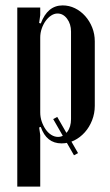

<svg xmlns="http://www.w3.org/2000/svg" viewBox="-20 -523 406 711"><path d="M125 -438 131 -436Q156 -503 212 -503Q236 -503 257.5 -492.5Q279 -482 295.5 -463.5Q312 -445 321.5 -421Q331 -397 331 -370V-131Q331 -103 321 -77.5Q311 -52 294 -33Q277 -14 255 -3Q233 8 208 8Q152 8 131 -53L125 -51L129 -23V168H44V-495H129V-467ZM129 -107Q129 -89 134.5 -73Q140 -57 149 -44Q158 -31 170 -23.5Q182 -16 195 -16Q215 -16 229 -34.5Q243 -53 243 -82V-406Q243 -434 228.5 -453.5Q214 -473 193 -473Q181 -473 169.5 -465.5Q158 -458 149 -445.5Q140 -433 134.5 -417Q129 -401 129 -384ZM192 -90 269 44 254 52 177 -82Z"/></svg>

Font: Moniqa SemBd Heading
Style: Regular
Weight: 600
Designer: Rajesh Rajput
Foundry: Rajesh Rajput
Version: Version 1.000